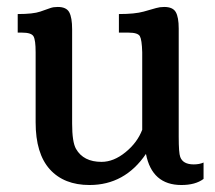

<svg xmlns="http://www.w3.org/2000/svg" viewBox="-20 -525 621 555"><path d="M401.9 -80.1Q340.8 9.8 238.8 9.8Q165 9.8 124 -35.6Q83 -81.1 83 -171.4V-374Q83 -409.2 76.9 -419.9Q70.8 -430.7 43.9 -430.7H31.2V-484.4Q76.2 -484.4 96.4 -491.5Q116.7 -498.5 125.5 -501.7Q134.3 -504.9 147 -504.9Q171.9 -504.9 180.2 -489.5Q188.5 -474.1 188.5 -440.4V-168Q188.5 -114.3 199.7 -94.7Q221.2 -57.1 273.4 -57.1Q308.6 -57.1 342.8 -85Q377 -112.8 391.1 -149.9V-374Q390.1 -410.2 384.3 -420.4Q378.4 -430.7 351.6 -430.7H323.7V-484.4Q370.1 -484.4 395.3 -491.5Q420.4 -498.5 431.2 -501.7Q441.9 -504.9 454.6 -504.9Q479.5 -504.9 488 -490.2Q496.6 -475.6 496.6 -442.4V-129.9Q496.6 -82.5 501 -71.3Q508.8 -49.8 540 -49.8Q556.6 -49.8 568.4 -55.2V-7.8Q544.9 9.8 504.4 9.8Q419.4 9.8 401.9 -80.1Z"/></svg>

Font: Arbutus Slab
Style: Regular
Weight: 400
Designer: Karolina Lach
Foundry: Karolina Lach
Version: Version 1.001; ttfautohint (v0.92) -l 10 -r 16 -G 200 -x 7 -